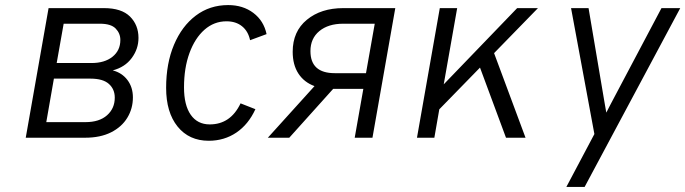

<svg xmlns="http://www.w3.org/2000/svg" viewBox="-20 -543 2702 757"><path d="M81.5 0 171.5 -511H390Q459 -511 492.5 -477.8Q526 -444.5 526 -393.5Q526 -350 499.2 -314Q472.5 -278 424.5 -265.5Q461 -256 482.5 -227.5Q504 -199 504 -159Q504 -115 482 -78.8Q460 -42.5 417.8 -21.2Q375.5 0 315.5 0ZM203.5 -294.5H341Q392.5 -294.5 423.5 -319.2Q454.5 -344 454.5 -385.5Q454.5 -411.5 436 -430.5Q417.5 -449.5 374 -449.5H231ZM162.5 -61.5H317.5Q371.5 -61.5 402 -88.5Q432.5 -115.5 432.5 -158Q432.5 -191.5 409.2 -212.2Q386 -233 336.5 -233H192.5Z M803 12Q725.5 12 680.2 -44Q635 -100 635 -196.5Q635 -293 666 -366.5Q697 -440 752 -481.5Q807 -523 879.5 -523Q938 -523 979 -492Q1020 -461 1031 -408.5L966 -384.5Q958.5 -420 934.2 -439.5Q910 -459 873 -459Q824 -459 786.2 -425.8Q748.5 -392.5 727 -333.8Q705.5 -275 705.5 -198.5Q705.5 -128.5 732 -90.5Q758.5 -52.5 807 -52.5Q889 -52.5 928.5 -135.5L987 -112.5Q959.5 -52.5 911.8 -20.2Q864 12 803 12Z M1036 0 1220 -203.5Q1179 -218.5 1156.5 -253Q1134 -287.5 1134 -339Q1134 -419 1189.8 -465Q1245.5 -511 1333.5 -511H1538.5L1448.5 0H1378.5L1412.5 -192.5H1293.5L1120.5 0ZM1300 -254.5H1423L1457.5 -449.5H1333Q1274.5 -449.5 1239.2 -420.5Q1204 -391.5 1204 -341.5Q1204 -254.5 1300 -254.5Z M1624 0 1714 -511H1782.5L1729.5 -210.5L2019 -511H2101L1928 -333.5L2052 0H1975L1872.5 -276.5L1712 -112L1692.5 0Z M2213 194 2323.5 -14.5 2231.5 -511H2300.5L2360 -159.5Q2362.5 -145 2365.2 -129Q2368 -113 2370.5 -99Q2377 -112 2385.5 -128.2Q2394 -144.5 2402 -159.5L2588 -511H2662L2285 194Z"/></svg>

Font: Overpass Light
Style: Italic
Weight: 300
Italic angle: -10°
Designer: Delve Withrington, Dave Bailey, Thomas Jockin
Foundry: Delve Fonts LLC
Version: Version 4.000; ttfautohint (v1.8.3)